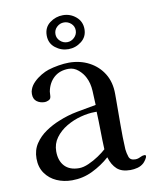

<svg xmlns="http://www.w3.org/2000/svg" viewBox="-85 -828 715 892"><g transform="rotate(-10 272.0 -381.5)"><path d="M355 -116Q353 -160 352.5 -205Q352 -250 350 -294H341Q310 -294 274 -284.5Q238 -275 206 -256Q174 -237 153.5 -209Q133 -181 133 -145Q133 -101 156.5 -75.5Q180 -50 225 -50Q245 -50 270 -61Q295 -72 318 -87.5Q341 -103 355 -116ZM320 -683Q320 -703 305.5 -716Q291 -729 272 -729Q253 -729 238.5 -715.5Q224 -702 224 -682Q224 -663 238.5 -649.5Q253 -636 272 -636Q291 -636 305.5 -650Q320 -664 320 -683ZM540 -52Q540 -45 533.5 -35.5Q527 -26 522 -21Q509 -9 492 -4.5Q475 0 458 0Q417 0 395 -20Q373 -40 362 -77Q325 -44 279.5 -22Q234 0 183 0Q144 0 111 -14.5Q78 -29 57.5 -58Q37 -87 37 -128Q37 -168 57 -198Q77 -228 108 -249Q139 -270 172 -283Q215 -301 260.5 -309.5Q306 -318 351 -326Q350 -356 348 -393Q346 -430 332 -457Q322 -478 301.5 -495.5Q281 -513 256 -513Q214 -513 187 -489Q160 -465 152 -424Q151 -417 151 -409Q151 -401 149 -395Q147 -388 137.5 -384Q128 -380 121 -380Q99 -380 83.5 -391.5Q68 -403 68 -427Q68 -440 72 -449Q78 -466 93.5 -481.5Q109 -497 128.5 -508.5Q148 -520 164 -525Q186 -532 213 -536.5Q240 -541 262 -541Q315 -541 357.5 -518.5Q400 -496 424.5 -456Q449 -416 449 -361V-330Q449 -272 448.5 -214.5Q448 -157 451 -99Q453 -80 459 -62.5Q465 -45 489 -45Q501 -45 512.5 -51Q524 -57 533 -57Q540 -57 540 -52ZM361 -682Q361 -646 333.5 -624.5Q306 -603 272 -603Q238 -603 210.5 -624.5Q183 -646 183 -683Q183 -721 211 -742Q239 -763 273 -763Q308 -763 334.5 -740.5Q361 -718 361 -682Z"/></g></svg>

Font: Kaisei Decol Medium
Style: Regular
Weight: 500
Designer: Font-Kai, 金井和夫
Foundry: KAZUO KANAI
Version: Version 5.003